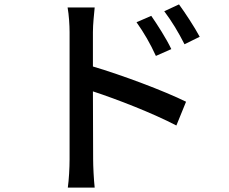

<svg xmlns="http://www.w3.org/2000/svg" viewBox="-20 -802 1040 872"><path d="M667 -730 600 -701C634 -653 662 -605 688 -548L758 -579C736 -626 694 -691 667 -730ZM793 -782 726 -751C761 -704 789 -658 818 -601L887 -635C863 -680 820 -745 793 -782ZM296 -78C296 -40 293 15 288 50H410C406 14 403 -47 403 -78L402 -387C512 -351 674 -288 781 -232L825 -340C726 -389 534 -461 402 -500V-656C402 -692 407 -735 410 -768H287C293 -735 296 -688 296 -656C296 -572 296 -143 296 -78Z"/></svg>

Font: Noto Sans CJK HK Medium
Style: Regular
Weight: 500
Designer: Ryoko NISHIZUKA 西塚涼子 (kana, bopomofo & ideographs); Paul D. Hunt (Latin, Greek & Cyrillic); Sandoll Communications 산돌커뮤니
Foundry: Adobe
Version: Version 2.004;hotconv 1.0.118;makeotfexe 2.5.65603